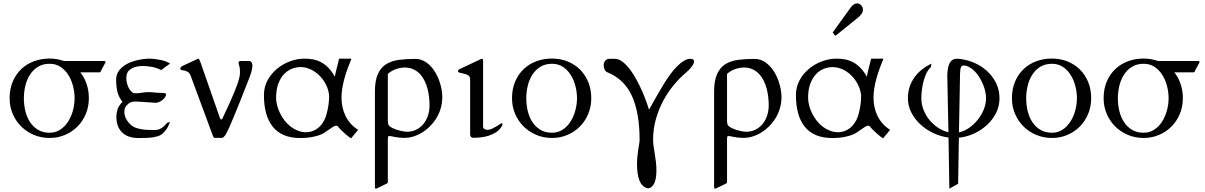

<svg xmlns="http://www.w3.org/2000/svg" viewBox="-20 -799 7098 1131"><path d="M272.5 13.7Q222.7 13.7 179.7 -4.4Q136.7 -22.5 105 -54Q73.2 -85.4 54.9 -128.2Q36.6 -170.9 36.6 -220.2Q36.6 -275.9 55.4 -319.3Q74.2 -362.8 106.2 -392.8Q138.2 -422.9 180.9 -438.5Q223.6 -454.1 272.5 -454.1Q295.4 -454.1 316.7 -450.2Q337.9 -446.3 357.9 -439.5H593.8Q599.1 -439.5 600.3 -437.7Q601.6 -436 601.6 -431.6L574.2 -380.9Q572.3 -377 571.5 -375Q570.8 -373 566.4 -373H453.1Q476.6 -343.8 490 -304.9Q503.4 -266.1 503.4 -220.2Q503.4 -170.4 485.4 -127.4Q467.3 -84.5 436 -53.2Q404.8 -22 362.8 -4.2Q320.8 13.7 272.5 13.7ZM419.4 -220.2Q419.4 -256.8 409.9 -293.2Q400.4 -329.6 381.8 -358.6Q363.3 -387.7 335.9 -405.5Q308.6 -423.3 272.5 -423.3Q231.4 -423.3 202.6 -405Q173.8 -386.7 155.5 -357.4Q137.2 -328.1 128.9 -292Q120.6 -255.9 120.6 -220.2Q120.6 -182.1 129.2 -145.8Q137.7 -109.4 156.2 -80.8Q174.8 -52.2 203.4 -34.7Q231.9 -17.1 272.5 -17.1Q307.6 -17.1 335.2 -35.4Q362.8 -53.7 381.3 -83Q399.9 -112.3 409.7 -148.4Q419.4 -184.6 419.4 -220.2Z M853 -453.6Q873 -453.6 892.6 -451.2Q912.1 -448.7 930.7 -444.8Q945.8 -441.4 957.8 -436.8Q969.7 -432.1 981.9 -424.8L929.2 -386.2Q918 -392.6 904.5 -397.2Q891.1 -401.9 876.5 -404.8Q861.8 -407.7 847.2 -408.9Q832.5 -410.2 819.3 -410.2Q797.9 -410.2 778.3 -405Q758.8 -399.9 741.2 -385.3Q731.9 -377.4 728 -365.2Q724.1 -353 724.1 -338.9Q724.1 -323.2 728.3 -307.4Q732.4 -291.5 739.5 -278.8Q746.6 -266.1 756.1 -257.8Q765.6 -249.5 776.9 -249.5Q796.9 -249.5 815.7 -252.9Q834.5 -256.3 855 -256.3Q872.6 -256.3 889.9 -254.2Q907.2 -252 925.8 -252Q931.2 -252 937 -251.7Q942.9 -251.5 947.5 -250.7Q952.1 -250 955.3 -248.5Q958.5 -247.1 958.5 -245.1Q958.5 -235.8 952.4 -226.6Q946.3 -217.3 937 -210Q927.7 -202.6 917.5 -198.2Q907.2 -193.8 898.4 -193.8Q889.6 -193.8 880.9 -194.3Q872.1 -194.8 863.3 -195.8Q848.6 -196.8 837.4 -197.5Q826.2 -198.2 816.2 -199Q806.2 -199.7 796.4 -200.2Q786.6 -200.7 774.9 -200.7Q763.7 -200.7 753.4 -197.8Q743.2 -194.8 733.4 -185.5Q724.1 -177.2 718.3 -167.5Q712.4 -157.7 712.4 -141.1Q712.4 -119.1 723.4 -98.1Q734.4 -77.1 754.9 -60.1Q766.6 -50.3 783.4 -44.9Q800.3 -39.6 818.8 -36.9Q837.4 -34.2 856.4 -33.7Q875.5 -33.2 891.6 -33.2Q913.1 -33.2 929.9 -43.7Q946.8 -54.2 964.4 -74.7Q966.8 -77.1 972.2 -78.4Q977.5 -79.6 980 -82Q979.5 -76.2 974.6 -64Q969.7 -51.8 960.7 -38.1Q951.7 -24.4 938 -12.5Q924.3 -0.5 906.2 4.4Q880.4 11.7 852.8 12.9Q825.2 14.2 797.9 14.2Q732.9 14.2 699.2 -19Q665.5 -52.2 665.5 -110.8Q665.5 -131.8 671.9 -153.6Q678.2 -175.3 701.7 -199.2Q678.2 -228.5 671.1 -260.3Q664.1 -292 664.1 -330.1Q664.1 -356 677.2 -377.2Q690.4 -398.4 714.8 -414.6Q739.3 -430.7 774.2 -440.7Q809.1 -450.7 853 -453.6Z M1103.5 -352.1Q1097.2 -368.7 1086.9 -375Q1076.7 -381.3 1066.7 -383.3Q1056.6 -385.3 1049.6 -386.2Q1042.5 -387.2 1042.5 -393.6Q1042.5 -400.4 1045.7 -403.8Q1048.8 -407.2 1054.2 -410.2L1147.5 -453.6Q1151.4 -453.6 1155 -446.3Q1158.7 -439 1162.6 -427.7L1274.4 -106.9Q1275.4 -104.5 1277.6 -99.9Q1279.8 -95.2 1283.7 -95.2Q1285.6 -95.2 1287.8 -97.4Q1290 -99.6 1291.5 -102.5Q1293 -105.5 1293.9 -108.2Q1294.9 -110.8 1295.4 -111.8Q1317.9 -159.2 1334 -195.1Q1350.1 -231 1360.8 -257.6Q1371.6 -284.2 1378.2 -302.7Q1384.8 -321.3 1388.2 -334.2Q1391.6 -347.2 1392.6 -355.5Q1393.6 -363.8 1393.6 -370.6Q1393.6 -388.7 1392.3 -397.2Q1391.1 -405.8 1389.6 -410.4Q1388.2 -415 1387 -418.7Q1385.7 -422.4 1385.7 -431.2Q1385.7 -435.1 1389.2 -437.3Q1392.6 -439.5 1396.5 -439.5H1450.7Q1454.6 -439.5 1460.7 -432.4Q1466.8 -425.3 1466.8 -414.1Q1466.8 -403.8 1463.6 -387.2Q1460.4 -370.6 1450.7 -345.7Q1419.4 -265.6 1397 -209Q1374.5 -152.3 1358.6 -114.5Q1342.8 -76.7 1333 -54.4Q1323.2 -32.2 1317.4 -20.8Q1311.5 -9.3 1309.1 -5.6Q1306.6 -2 1305.7 -1Q1303.2 2 1298.1 7.6Q1293 13.2 1289.1 13.2H1243.7Q1239.7 13.2 1237.1 7.6Q1234.4 2 1232.9 -2Z M1534.7 -238.8Q1534.7 -286.6 1556.2 -326.2Q1577.6 -365.7 1612.1 -394Q1646.5 -422.4 1688.7 -438Q1731 -453.6 1772.9 -453.6Q1799.8 -453.6 1824.5 -449Q1849.1 -444.3 1871.6 -432.4Q1894 -420.4 1914.3 -399.7Q1934.6 -378.9 1952.6 -346.7Q1953.6 -356 1956.8 -369.9Q1960 -383.8 1963.9 -398.7Q1967.8 -413.6 1971.4 -428Q1975.1 -442.4 1977.5 -453.6H2050.3Q2039.1 -426.8 2028.6 -397.9Q2018.1 -369.1 2009.8 -339.8Q2001.5 -310.5 1996.6 -280.8Q1991.7 -251 1991.7 -222.7Q1991.7 -194.3 1997.8 -166.7Q2003.9 -139.2 2016.1 -114.7Q2028.3 -90.3 2046.9 -69.6Q2065.4 -48.8 2089.8 -34.2L2047.9 16.1Q2031.7 5.4 2018.1 -6.6Q2004.4 -18.6 1992.2 -30.3Q1979.5 -42.5 1973.6 -50.5Q1967.8 -58.6 1960 -58.6Q1955.6 -58.6 1951.2 -56.9Q1946.8 -55.2 1939.7 -50.5Q1932.6 -45.9 1921.6 -38.3Q1910.6 -30.8 1893.6 -19Q1880.4 -9.8 1862.3 -3.4Q1844.2 2.9 1825 6.8Q1805.7 10.7 1786.6 12.5Q1767.6 14.2 1752 14.2Q1692.9 14.2 1652.1 -3.4Q1611.3 -21 1585.4 -54.2Q1534.7 -119.6 1534.7 -238.8ZM1606.4 -223.1Q1606.4 -201.2 1612.5 -177.7Q1618.7 -154.3 1629.9 -131.6Q1641.1 -108.9 1656.7 -88.6Q1672.4 -68.4 1692.1 -53.2Q1711.9 -38.1 1734.9 -29.1Q1757.8 -20 1783.2 -20Q1800.8 -20 1818.6 -25.9Q1836.4 -31.7 1852.5 -44.2Q1868.7 -56.6 1881.8 -76.7Q1895 -96.7 1903.3 -125.5Q1918.9 -180.7 1918.9 -237.3Q1914.6 -273.9 1898.2 -304.4Q1881.8 -335 1858.4 -357.2Q1835 -379.4 1806.9 -391.6Q1778.8 -403.8 1751 -403.8Q1724.6 -403.8 1698.7 -393.6Q1672.9 -383.3 1652.3 -361.3Q1631.8 -339.4 1619.1 -305.2Q1606.4 -271 1606.4 -223.1Z M2188.5 -259.3Q2188.5 -324.2 2205.8 -362.5Q2223.1 -400.9 2254.4 -420.7Q2285.6 -440.4 2329.6 -446.3Q2373.5 -452.1 2426.3 -452.1Q2451.7 -452.1 2473.1 -441.7Q2494.6 -431.2 2512.5 -413.8Q2530.3 -396.5 2543.9 -373.5Q2557.6 -350.6 2566.7 -325.7Q2575.7 -300.8 2580.6 -275.4Q2585.4 -250 2585.4 -228Q2585.4 -192.9 2576.2 -161.1Q2566.9 -129.4 2549.8 -101.8Q2532.7 -74.2 2508.8 -51.3Q2484.9 -28.3 2455.1 -11.7Q2434.6 -0.5 2411.1 6.3Q2387.7 13.2 2363.3 13.2Q2341.3 13.2 2320.6 10.3Q2299.8 7.3 2274.9 2Q2266.6 2 2265.9 7.6Q2265.1 13.2 2264.6 20V275.4Q2264.6 278.3 2262.2 280Q2259.8 281.7 2256.8 283.2L2196.3 312.5Q2188.5 312.5 2188.5 304.7ZM2369.1 -401.4Q2342.8 -401.4 2318.6 -394Q2294.4 -386.7 2272 -370.1Q2271 -369.6 2269.8 -368.4Q2268.6 -367.2 2267.6 -366.2L2264.6 -363.3V-88.9Q2264.6 -87.4 2265.1 -80.8Q2265.6 -74.2 2266.6 -68.8Q2267.6 -62 2274.7 -55.9Q2281.7 -49.8 2292 -44.7Q2302.2 -39.6 2314.7 -35.4Q2327.1 -31.2 2338.9 -28.6Q2350.6 -25.9 2360.6 -24.4Q2370.6 -22.9 2376.5 -22.9Q2408.7 -22.9 2433.6 -35.9Q2458.5 -48.8 2475.6 -70.6Q2492.7 -92.3 2501.5 -120.1Q2510.3 -147.9 2510.3 -177.7Q2510.3 -200.7 2507.6 -225.8Q2504.9 -251 2498.5 -275.4Q2492.2 -299.8 2481.4 -322Q2470.7 -344.2 2455.1 -361.6Q2439.5 -378.9 2418.2 -389.4Q2397 -399.9 2369.1 -401.4Z M2936 -55.7Q2923.3 -33.7 2902.6 -20.3Q2881.8 -6.8 2858.2 0.5Q2834.5 7.8 2810.3 10.3Q2786.1 12.7 2766.6 12.7Q2761.7 12.7 2755.6 8.3Q2749.5 3.9 2749.5 -7.3V-332.5Q2749.5 -344.2 2743.2 -350.8Q2736.8 -357.4 2727.1 -360.8Q2717.3 -364.3 2706.1 -366.5Q2694.8 -368.7 2684.6 -371.6Q2681.6 -372.6 2679.9 -374.3Q2678.2 -376 2678.2 -381.3Q2678.2 -383.8 2679.7 -386.2Q2681.2 -388.7 2685.5 -391.1L2810.1 -449.7Q2812 -450.7 2814.2 -451.7Q2816.4 -452.6 2817.4 -452.6Q2825.7 -452.6 2825.7 -440.9V-54.7Q2825.7 -43 2834 -38.6Q2842.3 -34.2 2851.6 -34.2Q2863.8 -34.2 2877.2 -40.3Q2890.6 -46.4 2902.6 -53.5Q2914.6 -60.5 2923.3 -66.7Q2932.1 -72.8 2935.1 -72.8Q2939 -72.8 2939.5 -70.3Q2939.9 -67.9 2939.9 -66.4Q2939.9 -64.9 2939.2 -62.3Q2938.5 -59.6 2936 -55.7Z M3231.9 13.7Q3182.1 13.7 3139.2 -4.4Q3096.2 -22.5 3064.5 -54Q3032.7 -85.4 3014.4 -128.2Q2996.1 -170.9 2996.1 -220.2Q2996.1 -275.9 3014.9 -319.3Q3033.7 -362.8 3065.7 -392.8Q3097.7 -422.9 3140.4 -438.5Q3183.1 -454.1 3231.9 -454.1Q3280.3 -454.1 3322.3 -437.5Q3364.3 -420.9 3395.5 -390.4Q3426.8 -359.9 3444.8 -316.7Q3462.9 -273.4 3462.9 -220.2Q3462.9 -170.4 3444.8 -127.4Q3426.8 -84.5 3395.5 -53.2Q3364.3 -22 3322.3 -4.2Q3280.3 13.7 3231.9 13.7ZM3378.9 -220.2Q3378.9 -256.8 3369.4 -293.2Q3359.9 -329.6 3341.3 -358.6Q3322.8 -387.7 3295.4 -405.5Q3268.1 -423.3 3231.9 -423.3Q3190.9 -423.3 3162.1 -405Q3133.3 -386.7 3115 -357.4Q3096.7 -328.1 3088.4 -292Q3080.1 -255.9 3080.1 -220.2Q3080.1 -182.1 3088.6 -145.8Q3097.2 -109.4 3115.7 -80.8Q3134.3 -52.2 3162.8 -34.7Q3191.4 -17.1 3231.9 -17.1Q3267.1 -17.1 3294.7 -35.4Q3322.3 -53.7 3340.8 -83Q3359.4 -112.3 3369.1 -148.4Q3378.9 -184.6 3378.9 -220.2Z M3747.6 24.9Q3747.6 -136.7 3701.7 -235.4Q3655.8 -334 3557.1 -373.5Q3545.9 -377.9 3541 -390.4Q3536.1 -402.8 3536.1 -416Q3536.1 -430.2 3545.2 -441.4Q3554.2 -452.6 3571.8 -452.6H3602.1Q3620.6 -452.6 3639.9 -440.2Q3659.2 -427.7 3678 -406Q3696.8 -384.3 3714.6 -355Q3732.4 -325.7 3748.5 -292.5Q3764.6 -259.3 3778.6 -223.4Q3792.5 -187.5 3803.2 -152.8Q3825.2 -191.4 3845.9 -228.8Q3866.7 -266.1 3887.7 -300.3Q3908.7 -334.5 3930.2 -363.8Q3951.7 -393.1 3976.1 -415.5Q3991.2 -429.7 4009.3 -441.2Q4027.3 -452.6 4046.9 -452.6Q4068.4 -452.6 4068.4 -437Q4068.4 -424.8 4054.9 -406.5Q4041.5 -388.2 4017.6 -368.2Q3982.9 -338.9 3948.7 -297.9Q3914.6 -256.8 3887.5 -206.5Q3860.4 -156.2 3843.8 -97.9Q3827.1 -39.6 3827.1 24.4Q3827.1 42 3830.1 62.3Q3833 82.5 3836.7 105.2Q3840.3 127.9 3843.5 152.8Q3846.7 177.7 3846.7 204.1Q3846.7 223.6 3844.5 241.9Q3842.3 260.3 3836.7 274.7Q3831.1 289.1 3821.5 298.6Q3812 308.1 3797.9 310.5Q3778.3 307.1 3765.6 293.9Q3752.9 280.8 3745.6 261.2Q3738.3 241.7 3735.4 217.8Q3732.4 193.8 3732.4 169.4Q3732.4 143.1 3734.9 120.8Q3737.3 98.6 3740 80.6Q3742.7 62.5 3745.1 48.6Q3747.6 34.7 3747.6 24.9Z M4186.5 -259.3Q4186.5 -324.2 4203.9 -362.5Q4221.2 -400.9 4252.4 -420.7Q4283.7 -440.4 4327.6 -446.3Q4371.6 -452.1 4424.3 -452.1Q4449.7 -452.1 4471.2 -441.7Q4492.7 -431.2 4510.5 -413.8Q4528.3 -396.5 4542 -373.5Q4555.7 -350.6 4564.7 -325.7Q4573.7 -300.8 4578.6 -275.4Q4583.5 -250 4583.5 -228Q4583.5 -192.9 4574.2 -161.1Q4564.9 -129.4 4547.9 -101.8Q4530.8 -74.2 4506.8 -51.3Q4482.9 -28.3 4453.1 -11.7Q4432.6 -0.5 4409.2 6.3Q4385.7 13.2 4361.3 13.2Q4339.4 13.2 4318.6 10.3Q4297.9 7.3 4272.9 2Q4264.6 2 4263.9 7.6Q4263.2 13.2 4262.7 20V275.4Q4262.7 278.3 4260.3 280Q4257.8 281.7 4254.9 283.2L4194.3 312.5Q4186.5 312.5 4186.5 304.7ZM4367.2 -401.4Q4340.8 -401.4 4316.7 -394Q4292.5 -386.7 4270 -370.1Q4269 -369.6 4267.8 -368.4Q4266.6 -367.2 4265.6 -366.2L4262.7 -363.3V-88.9Q4262.7 -87.4 4263.2 -80.8Q4263.7 -74.2 4264.6 -68.8Q4265.6 -62 4272.7 -55.9Q4279.8 -49.8 4290 -44.7Q4300.3 -39.6 4312.7 -35.4Q4325.2 -31.2 4336.9 -28.6Q4348.6 -25.9 4358.6 -24.4Q4368.7 -22.9 4374.5 -22.9Q4406.7 -22.9 4431.6 -35.9Q4456.5 -48.8 4473.6 -70.6Q4490.7 -92.3 4499.5 -120.1Q4508.3 -147.9 4508.3 -177.7Q4508.3 -200.7 4505.6 -225.8Q4502.9 -251 4496.6 -275.4Q4490.2 -299.8 4479.5 -322Q4468.8 -344.2 4453.1 -361.6Q4437.5 -378.9 4416.3 -389.4Q4395 -399.9 4367.2 -401.4Z M4668.5 -238.8Q4668.5 -286.6 4689.9 -326.2Q4711.4 -365.7 4745.8 -394Q4780.3 -422.4 4822.5 -438Q4864.7 -453.6 4906.7 -453.6Q4933.6 -453.6 4958.3 -449Q4982.9 -444.3 5005.4 -432.4Q5027.8 -420.4 5048.1 -399.7Q5068.4 -378.9 5086.4 -346.7Q5087.4 -356 5090.6 -369.9Q5093.8 -383.8 5097.7 -398.7Q5101.6 -413.6 5105.2 -428Q5108.9 -442.4 5111.3 -453.6H5184.1Q5172.9 -426.8 5162.4 -397.9Q5151.9 -369.1 5143.6 -339.8Q5135.3 -310.5 5130.4 -280.8Q5125.5 -251 5125.5 -222.7Q5125.5 -194.3 5131.6 -166.7Q5137.7 -139.2 5149.9 -114.7Q5162.1 -90.3 5180.7 -69.6Q5199.2 -48.8 5223.6 -34.2L5181.6 16.1Q5165.5 5.4 5151.9 -6.6Q5138.2 -18.6 5126 -30.3Q5113.3 -42.5 5107.4 -50.5Q5101.6 -58.6 5093.8 -58.6Q5089.4 -58.6 5085 -56.9Q5080.6 -55.2 5073.5 -50.5Q5066.4 -45.9 5055.4 -38.3Q5044.4 -30.8 5027.3 -19Q5014.2 -9.8 4996.1 -3.4Q4978 2.9 4958.7 6.8Q4939.5 10.7 4920.4 12.5Q4901.4 14.2 4885.7 14.2Q4826.7 14.2 4785.9 -3.4Q4745.1 -21 4719.2 -54.2Q4668.5 -119.6 4668.5 -238.8ZM4740.2 -223.1Q4740.2 -201.2 4746.3 -177.7Q4752.4 -154.3 4763.7 -131.6Q4774.9 -108.9 4790.5 -88.6Q4806.2 -68.4 4825.9 -53.2Q4845.7 -38.1 4868.7 -29.1Q4891.6 -20 4917 -20Q4934.6 -20 4952.4 -25.9Q4970.2 -31.7 4986.3 -44.2Q5002.4 -56.6 5015.6 -76.7Q5028.8 -96.7 5037.1 -125.5Q5052.7 -180.7 5052.7 -237.3Q5048.3 -273.9 5032 -304.4Q5015.6 -335 4992.2 -357.2Q4968.8 -379.4 4940.7 -391.6Q4912.6 -403.8 4884.8 -403.8Q4858.4 -403.8 4832.5 -393.6Q4806.6 -383.3 4786.1 -361.3Q4765.6 -339.4 4752.9 -305.2Q4740.2 -271 4740.2 -223.1ZM4887.2 -605Q4885.3 -606.9 4885.3 -607.9Q4885.3 -608.9 4887.2 -610.8L4991.2 -754.9Q5000.5 -767.6 5009.8 -773.2Q5019 -778.8 5027.8 -778.8Q5043 -778.8 5053 -767.8Q5063 -756.8 5063 -742.7Q5063 -727.5 5054.4 -716.3Q5045.9 -705.1 5036.1 -696.8L4904.8 -590.8Q4902.3 -589.4 4901.4 -589.4Q4899.4 -589.4 4899.2 -589.6Q4898.9 -589.8 4897.9 -590.8Z M5567.4 11.2Q5522 5.4 5479 -14.6Q5436 -34.7 5402.6 -65.4Q5369.1 -96.2 5348.6 -135.7Q5328.1 -175.3 5328.1 -220.2Q5328.1 -256.8 5338.6 -288.1Q5349.1 -319.3 5367.9 -345Q5386.7 -370.6 5411.9 -390.4Q5437 -410.2 5466.3 -424.3L5463.4 -403.3Q5447.8 -389.6 5437 -366.9Q5426.3 -344.2 5419.7 -318.6Q5413.1 -293 5410.2 -266.8Q5407.2 -240.7 5407.2 -220.2Q5407.2 -186.5 5419.4 -154.1Q5431.6 -121.6 5453.4 -94.5Q5475.1 -67.4 5504.2 -47.6Q5533.2 -27.8 5566.9 -20L5560.1 -354.5Q5561 -376 5563.7 -394Q5566.4 -412.1 5572.8 -425Q5579.1 -438 5589.4 -445.3Q5599.6 -452.6 5615.7 -452.6Q5620.6 -452.6 5625.7 -452.6Q5630.9 -452.6 5636.2 -451.7Q5680.2 -446.3 5721.9 -427.7Q5763.7 -409.2 5795.9 -379.2Q5828.1 -349.1 5847.9 -308.8Q5867.7 -268.6 5867.7 -220.2Q5867.7 -173.3 5847.2 -133.1Q5826.7 -92.8 5793 -62Q5759.3 -31.2 5716.3 -11.7Q5673.3 7.8 5628.4 12.2L5624 283.2L5572.3 312.5ZM5788.6 -220.2Q5788.6 -240.2 5783.4 -262.2Q5778.3 -284.2 5769 -305.7Q5759.8 -327.1 5747.3 -346.7Q5734.9 -366.2 5720 -380.9Q5705.1 -395.5 5688.5 -404.3Q5671.9 -413.1 5654.8 -413.1Q5646.5 -413.1 5641.1 -403.3Q5635.7 -393.6 5635.3 -365.7L5628.9 -19Q5660.2 -25.9 5689 -46.1Q5717.8 -66.4 5740 -94.2Q5762.2 -122.1 5775.4 -155Q5788.6 -188 5788.6 -220.2Z M6176.8 13.7Q6127 13.7 6084 -4.4Q6041 -22.5 6009.3 -54Q5977.5 -85.4 5959.2 -128.2Q5940.9 -170.9 5940.9 -220.2Q5940.9 -275.9 5959.7 -319.3Q5978.5 -362.8 6010.5 -392.8Q6042.5 -422.9 6085.2 -438.5Q6127.9 -454.1 6176.8 -454.1Q6225.1 -454.1 6267.1 -437.5Q6309.1 -420.9 6340.3 -390.4Q6371.6 -359.9 6389.6 -316.7Q6407.7 -273.4 6407.7 -220.2Q6407.7 -170.4 6389.6 -127.4Q6371.6 -84.5 6340.3 -53.2Q6309.1 -22 6267.1 -4.2Q6225.1 13.7 6176.8 13.7ZM6323.7 -220.2Q6323.7 -256.8 6314.2 -293.2Q6304.7 -329.6 6286.1 -358.6Q6267.6 -387.7 6240.2 -405.5Q6212.9 -423.3 6176.8 -423.3Q6135.7 -423.3 6106.9 -405Q6078.1 -386.7 6059.8 -357.4Q6041.5 -328.1 6033.2 -292Q6024.9 -255.9 6024.9 -220.2Q6024.9 -182.1 6033.4 -145.8Q6042 -109.4 6060.5 -80.8Q6079.1 -52.2 6107.7 -34.7Q6136.2 -17.1 6176.8 -17.1Q6211.9 -17.1 6239.5 -35.4Q6267.1 -53.7 6285.6 -83Q6304.2 -112.3 6314 -148.4Q6323.7 -184.6 6323.7 -220.2Z M6716.8 13.7Q6667 13.7 6624 -4.4Q6581.1 -22.5 6549.3 -54Q6517.6 -85.4 6499.3 -128.2Q6481 -170.9 6481 -220.2Q6481 -275.9 6499.8 -319.3Q6518.6 -362.8 6550.5 -392.8Q6582.5 -422.9 6625.2 -438.5Q6668 -454.1 6716.8 -454.1Q6739.7 -454.1 6761 -450.2Q6782.2 -446.3 6802.2 -439.5H7038.1Q7043.5 -439.5 7044.7 -437.7Q7045.9 -436 7045.9 -431.6L7018.6 -380.9Q7016.6 -377 7015.9 -375Q7015.1 -373 7010.7 -373H6897.5Q6920.9 -343.8 6934.3 -304.9Q6947.8 -266.1 6947.8 -220.2Q6947.8 -170.4 6929.7 -127.4Q6911.6 -84.5 6880.4 -53.2Q6849.1 -22 6807.1 -4.2Q6765.1 13.7 6716.8 13.7ZM6863.8 -220.2Q6863.8 -256.8 6854.2 -293.2Q6844.7 -329.6 6826.2 -358.6Q6807.6 -387.7 6780.3 -405.5Q6752.9 -423.3 6716.8 -423.3Q6675.8 -423.3 6647 -405Q6618.2 -386.7 6599.9 -357.4Q6581.5 -328.1 6573.2 -292Q6564.9 -255.9 6564.9 -220.2Q6564.9 -182.1 6573.5 -145.8Q6582 -109.4 6600.6 -80.8Q6619.1 -52.2 6647.7 -34.7Q6676.3 -17.1 6716.8 -17.1Q6752 -17.1 6779.5 -35.4Q6807.1 -53.7 6825.7 -83Q6844.2 -112.3 6854 -148.4Q6863.8 -184.6 6863.8 -220.2Z"/></svg>

Font: Kurinto Book Core
Style: Regular
Weight: 400
Designer: Kurinto was developed by Clint Goss from a range of fonts that are compatible with the SIL Open Font License Version 1.1
Foundry: Clinton F. Goss
Version: Version 2.196; July 25, 2020